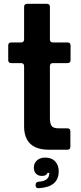

<svg xmlns="http://www.w3.org/2000/svg" viewBox="-20 -783 423 1004"><path d="M237 0Q106 0 106 -123V-437Q106 -453 90 -453H39Q23 -453 23 -469V-545Q23 -561 39 -561H90Q106 -561 106 -577V-747Q106 -763 122 -763H225Q241 -763 241 -747V-577Q241 -561 257 -561H333Q349 -561 349 -545V-469Q349 -453 333 -453H257Q241 -453 241 -437V-164Q241 -138 249.5 -125Q258 -112 287 -112H332Q348 -112 348 -96V-16Q348 0 332 0ZM181 201Q166 201 166 185Q166 169 182 167Q206 166 220 157Q234 148 236 134Q238 128 238 121H229Q223 137 199 137Q180 137 168.5 125.5Q157 114 157 93Q157 70 173.5 55.5Q190 41 216 41Q250 41 268.5 61Q287 81 287 113Q287 195 183 201Z"/></svg>

Font: Open Sauce Two
Style: Bold
Weight: 700
Designer: Alfredo Marco Pradil
Foundry: Creative Sauce Fz LLC
Version: Version 1.477